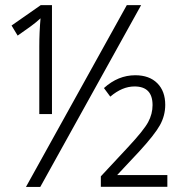

<svg xmlns="http://www.w3.org/2000/svg" viewBox="-20 -734 760 754"><path d="M140.1 -713.9H184.1V-286.1H134.3V-550.8Q134.3 -607.4 139.2 -662.1Q123 -647 101.1 -630.9L49.3 -594.2L25.4 -633.8ZM534.2 -713.9 138.2 0H82L478 -713.9ZM637.2 -0.5H376V-41.5L482.9 -156.2Q544.4 -222.2 561.8 -254.4Q579.1 -286.6 579.1 -321.3Q579.1 -394.5 508.3 -394.5Q460 -394.5 413.1 -354.5L388.2 -388.2Q443.8 -438.5 511.2 -438.5Q566.4 -438.5 597.7 -407.2Q628.9 -376 628.9 -322.3Q628.9 -279.8 607.9 -242.2Q586.9 -204.6 525.9 -138.2L439.9 -46.4H637.2Z"/></svg>

Font: Droid Sans TV
Style: Regular
Weight: 300
Version: Version 1.00